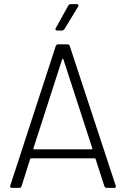

<svg xmlns="http://www.w3.org/2000/svg" viewBox="-20 -916 613 936"><path d="M489 -8 446 -141Q445 -144 442 -144H131Q128 -144 127 -141L85 -8Q82 0 73 0H38Q27 0 30 -11L252 -692Q255 -700 264 -700H308Q317 -700 320 -692L544 -11L545 -7Q545 0 536 0H501Q492 0 489 -8ZM147 -188H426Q428 -188 429.5 -189.5Q431 -191 430 -193L289 -627Q288 -629 286 -629Q284 -629 283 -627L143 -193Q142 -191 143.5 -189.5Q145 -188 147 -188ZM325 -896H354Q360 -896 362 -892.5Q364 -889 361 -884L294 -774Q289 -767 282 -767H259Q253 -767 251 -770.5Q249 -774 252 -779L313 -889Q318 -896 325 -896Z"/></svg>

Font: Barlow Light
Style: Regular
Weight: 300
Designer: Jeremy Tribby
Foundry: Tribby Type
Version: Version 1.422